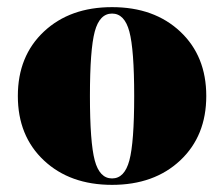

<svg xmlns="http://www.w3.org/2000/svg" viewBox="-20 -508 628 538"><path d="M485 -58.5Q412 10 294 10Q176 10 103 -58.5Q30 -127 30 -239Q30 -351 103 -419.5Q176 -488 294 -488Q412 -488 485 -419.5Q558 -351 558 -239Q558 -127 485 -58.5ZM342.5 -58.5Q356 -109 356 -239Q356 -369 342.5 -419.5Q329 -470 294 -470Q259 -470 245.5 -419.5Q232 -369 232 -239Q232 -109 245.5 -58.5Q259 -8 294 -8Q329 -8 342.5 -58.5Z"/></svg>

Font: Elsie Black
Style: Regular
Weight: 900
Designer: Alejandro Inler
Foundry: Alejandro Inler
Version: 1.002